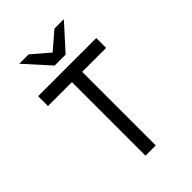

<svg xmlns="http://www.w3.org/2000/svg" viewBox="-262 -1027 1139 1139"><g transform="rotate(-45 308.0 -457.5)"><path d="M265 -617H64V-700H552V-617H351V0H265ZM121 -915H200L308 -822L416 -915H495L354 -759H262Z"/></g></svg>

Font: Overpass Mono
Style: Regular
Weight: 400
Monospace: yes
Designer: Delve Withrington, Dave Bailey
Foundry: Delve Fonts
Version: Version 1.000;DELV;Overpass